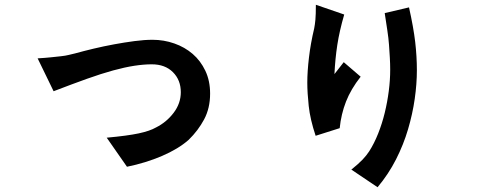

<svg xmlns="http://www.w3.org/2000/svg" viewBox="-20 -696 2040 806"><path d="M862 -303Q862 -242 837 -195Q812 -148 772 -109Q729 -71 660.5 -41.5Q592 -12 513 4L428 -118Q515 -126 562 -136Q609 -146 635 -161Q679 -183 709 -222.5Q739 -262 739 -309Q739 -360 706 -393Q673 -426 617 -426Q584 -426 544.5 -420Q505 -414 455.5 -400.5Q406 -387 344.5 -365Q283 -343 205 -313L138 -451Q171 -453 194.5 -455.5Q218 -458 236.5 -460Q255 -462 269 -465.5Q283 -469 296 -472Q332 -482 374 -492Q416 -502 459.5 -510Q503 -518 544.5 -523.5Q586 -529 620 -529Q668 -529 712 -513.5Q756 -498 789 -469.5Q822 -441 842 -399Q862 -357 862 -303Z M1494 -374Q1453 -322 1432.5 -269.5Q1412 -217 1406 -158L1305 -126Q1282 -195 1276 -251Q1270 -307 1270 -349Q1270 -395 1277 -454.5Q1284 -514 1299 -577Q1302 -592 1304 -613Q1306 -634 1306 -676L1425 -635Q1405 -566 1396 -507.5Q1387 -449 1384 -385L1423 -435ZM1730 -401Q1730 -344 1721 -281Q1712 -218 1693 -153.5Q1674 -89 1642.5 -27Q1611 35 1565 90L1455 16Q1486 -9 1502.5 -26.5Q1519 -44 1530 -61Q1551 -94 1567.5 -135.5Q1584 -177 1595 -222Q1606 -267 1612 -313.5Q1618 -360 1618 -403Q1618 -428 1616.5 -454Q1615 -480 1613 -508Q1611 -536 1606 -568.5Q1601 -601 1595 -641L1697 -665Q1716 -580 1723 -519.5Q1730 -459 1730 -401Z"/></svg>

Font: NanumGothicCoding
Style: Bold
Weight: 700
Monospace: yes
Designer: Kwon Bruce; Nicolas Noh; Sung-woo Choi; Go-un Cha; Soo-hyun Park;
Foundry: NHN Corporation
Version: Version 2.000;PS 1;hotconv 1.0.49;makeotf.lib2.0.14853